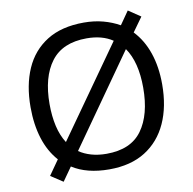

<svg xmlns="http://www.w3.org/2000/svg" viewBox="-85 -831 950 947"><g transform="rotate(-10 390.5 -357.5)"><path d="M720 -358Q720 -247 682.5 -164.5Q645 -82 572 -36Q499 10 391 10Q279 10 206 -37L158 31L97 -9L149 -83Q105 -132 83 -202Q61 -272 61 -359Q61 -469 97 -551Q133 -633 206.5 -679Q280 -725 392 -725Q444 -725 488.5 -713Q533 -701 570 -680L616 -746L677 -705L626 -634Q672 -586 696 -516Q720 -446 720 -358ZM625 -358Q625 -487 574 -560L254 -106Q280 -88 314.5 -78Q349 -68 391 -68Q513 -68 569 -145.5Q625 -223 625 -358ZM156 -358Q156 -297 167.5 -247Q179 -197 203 -160L522 -611Q470 -646 392 -646Q271 -646 213.5 -569.5Q156 -493 156 -358Z"/></g></svg>

Font: Noto Sans Lisu
Style: Regular
Weight: 400
Designer: Monotype Design Team. David Williams.
Foundry: Monotype Imaging Inc.
Version: Version 2.102